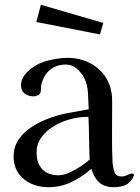

<svg xmlns="http://www.w3.org/2000/svg" viewBox="-20 -783 584 803"><path d="M355 -116Q353 -160 352.5 -205Q352 -250 350 -294H341Q310 -294 274 -284.5Q238 -275 206 -256Q174 -237 153.5 -209Q133 -181 133 -145Q133 -101 156.5 -75.5Q180 -50 225 -50Q245 -50 270 -61Q295 -72 318 -87.5Q341 -103 355 -116ZM540 -52Q540 -45 533.5 -35.5Q527 -26 522 -21Q509 -9 492 -4.5Q475 0 458 0Q417 0 395 -20Q373 -40 362 -77Q325 -44 279.5 -22Q234 0 183 0Q144 0 111 -14.5Q78 -29 57.5 -58Q37 -87 37 -128Q37 -168 57 -198Q77 -228 108 -249Q139 -270 172 -283Q215 -301 260.5 -309.5Q306 -318 351 -326Q350 -356 348 -393Q346 -430 332 -457Q322 -478 301.5 -495.5Q281 -513 256 -513Q214 -513 187 -489Q160 -465 152 -424Q151 -417 151 -409Q151 -401 149 -395Q147 -388 137.5 -384Q128 -380 121 -380Q99 -380 83.5 -391.5Q68 -403 68 -427Q68 -440 72 -449Q78 -466 93.5 -481.5Q109 -497 128.5 -508.5Q148 -520 164 -525Q186 -532 213 -536.5Q240 -541 262 -541Q315 -541 357.5 -518.5Q400 -496 424.5 -456Q449 -416 449 -361V-330Q449 -272 448.5 -214.5Q448 -157 451 -99Q453 -80 459 -62.5Q465 -45 489 -45Q501 -45 512.5 -51Q524 -57 533 -57Q540 -57 540 -52ZM412 -687 398 -639 132 -691 151 -763Z"/></svg>

Font: Kaisei Tokumin Medium
Style: Regular
Weight: 500
Designer: Font-Kai,
Foundry: KAZUO KANAI
Version: Version 5.003